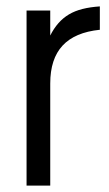

<svg xmlns="http://www.w3.org/2000/svg" viewBox="-20 -580 341 600"><path d="M63 0H137V-319Q137 -396 175.5 -437.5Q214 -479 292 -487V-560Q262 -558 238 -552Q214 -546 195.5 -535Q177 -524 162.5 -507.5Q148 -491 137 -469V-547H63Z"/></svg>

Font: Involve
Style: Regular
Weight: 400
Designer: Stefan Peev
Foundry: Context Ltd.
Version: Version 1.001